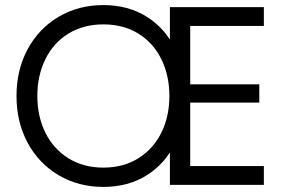

<svg xmlns="http://www.w3.org/2000/svg" viewBox="-20 -728 1114 756"><path d="M709 -350Q709 -246 670 -165Q631 -84 558 -38Q485 8 387 8Q289 8 211 -38Q133 -84 89 -165.5Q45 -247 45 -350Q45 -453 89 -534.5Q133 -616 211 -662Q289 -708 387 -708Q485 -708 558 -662Q631 -616 670 -535Q709 -454 709 -350ZM387 -68Q466 -68 525 -105Q584 -142 615.5 -206Q647 -270 647 -350Q647 -430 615.5 -494.5Q584 -559 525 -595.5Q466 -632 387 -632Q308 -632 249 -595.5Q190 -559 158.5 -494.5Q127 -430 127 -350Q127 -270 158.5 -206Q190 -142 249 -105Q308 -68 387 -68ZM1019 -700V-626H649V-700ZM729 -657V0H649V-657ZM1001 -396V-324H709V-396ZM1019 -74V0H649V-74Z"/></svg>

Font: TASA Explorer VF
Style: Regular
Weight: 400
Designer: Weizhong Zhang
Foundry: Local Remote
Version: Version 1.000;Glyphs 3.2 (3192)